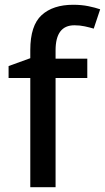

<svg xmlns="http://www.w3.org/2000/svg" viewBox="-20 -878 440 805"><path d="M346 -551H213V-93H107V-551H16V-601L107 -634V-668Q107 -771 154.5 -814.5Q202 -858 287 -858Q322 -858 351 -852Q380 -846 400 -839L373 -758Q356 -763 335.5 -767.5Q315 -772 292 -772Q213 -772 213 -667V-632H346Z"/></svg>

Font: Noto Sans Kannada UI Medium
Style: Regular
Weight: 500
Designer: Jelle Bosma - Monotype Design Team
Foundry: Monotype Imaging Inc.
Version: Version 2.005; ttfautohint (v1.8.4.7-5d5b)